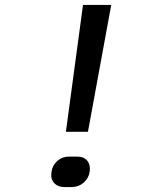

<svg xmlns="http://www.w3.org/2000/svg" viewBox="-20 -750 640 775"><path d="M246 -218 315 -730H429L335 -218ZM240 5Q213 5 198 -12Q183 -29 188 -57Q192 -84 212 -101Q232 -118 259 -118H289Q319 -118 332.5 -101Q346 -84 342 -57Q338 -30 317.5 -12.5Q297 5 270 5Z"/></svg>

Font: JetBrains Mono NL Medium
Style: Italic
Weight: 500
Italic angle: -9°
Monospace: yes
Designer: Philipp Nurullin, Konstantin Bulenkov
Foundry: JetBrains
Version: Version 2.305; ttfautohint (v1.8.4.7-5d5b)